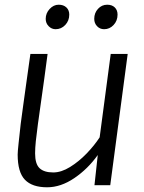

<svg xmlns="http://www.w3.org/2000/svg" viewBox="-20 -786 613 815"><path d="M180 9Q116.5 9 85.8 -23Q55 -55 55 -130Q55 -142 59 -178.8Q63 -215.5 68 -261Q72.5 -296.5 78.8 -341Q85 -385.5 92.5 -439.5Q100 -493.5 109 -557H182Q174 -496.5 167.8 -451Q161.5 -405.5 156.8 -372.5Q152 -339.5 149 -317Q146 -294.5 144 -280.8Q142 -267 141 -260Q135 -216 132 -186.5Q129 -157 129 -135Q129 -90 148 -72Q167 -54 206 -54Q240 -54 277.2 -77Q314.5 -100 347.8 -134.5Q381 -169 403 -203L450 -557H522L448 0H381L395 -128Q353 -69 295.5 -30Q238 9 180 9ZM216 -662Q199 -662 186.5 -674.8Q174 -687.5 174 -706Q174 -730 190.8 -748Q207.5 -766 229 -766Q249.5 -766 261.8 -754.5Q274 -743 274 -724Q274 -698 257 -680Q240 -662 216 -662ZM422 -662Q404 -662 392 -674.8Q380 -687.5 380 -706Q380 -731 396 -748.5Q412 -766 435 -766Q455.5 -766 467.2 -754.5Q479 -743 479 -724Q479 -698 462.2 -680Q445.5 -662 422 -662Z"/></svg>

Font: Koeln Type Sans Light
Style: Italic
Weight: 300
Italic angle: -7.5°
Designer: Eben Sorkin
Foundry: Eben Sorkin
Version: Version 2.001